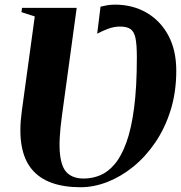

<svg xmlns="http://www.w3.org/2000/svg" viewBox="-20 -776 760 806"><path d="M318.5 10Q248.5 10 197 -8.5Q145.5 -27 113.5 -65.5Q81.5 -104 70.8 -164.5Q60 -225 71.5 -309.5L126 -707L70 -725L72.5 -743H302L240 -290Q225.5 -185 232 -127.8Q238.5 -70.5 263.8 -48.5Q289 -26.5 331 -26.5Q367.5 -26.5 400.5 -40.2Q433.5 -54 461.5 -87Q489.5 -120 510.5 -177.8Q531.5 -235.5 543 -323.5Q554.5 -411.5 554.5 -535.5Q554.5 -588.5 548.8 -616Q543 -643.5 527.8 -654Q512.5 -664.5 484 -664.5Q458.5 -664.5 433.2 -655Q408 -645.5 388 -634.5L402 -748Q415.5 -751.5 430 -754Q444.5 -756.5 463 -756.5Q536.5 -756.5 594.8 -723Q653 -689.5 686.5 -627.5Q720 -565.5 720 -479Q720 -390 696.5 -314.2Q673 -238.5 632.2 -178.5Q591.5 -118.5 539.8 -76.5Q488 -34.5 431 -12.2Q374 10 318.5 10Z"/></svg>

Font: Merriweather 144pt ExtraBold
Style: Italic
Weight: 800
Italic angle: -7.8°
Version: Version 2.101